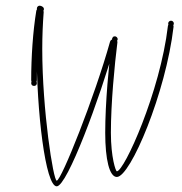

<svg xmlns="http://www.w3.org/2000/svg" viewBox="-20 -645 643 677"><path d="M180 12C217 12 332 -298 387 -493C389 -499 386 -503 380 -505C374 -507 370 -504 368 -498C314 -304 196 -8 180 -8C168 -8 129 -257 129 -472C129 -520 131 -562 134 -602C134 -609 131 -613 125 -613C119 -613 115 -610 114 -604C111 -564 109 -521 109 -472C109 -252 140 12 180 12ZM100 -342C106 -342 110 -346 110 -352C110 -358 106 -362 100 -362C94 -362 90 -358 90 -352C90 -346 94 -342 100 -342ZM100 -352C106 -352 110 -356 110 -362C110 -444 116 -532 128 -604C130 -610 126 -614 120 -615C114 -616 109 -613 108 -607C96 -534 90 -444 90 -362C90 -356 94 -352 100 -352ZM120 -605C126 -605 130 -610 130 -615C130 -620 126 -625 120 -625C114 -625 110 -620 110 -615C110 -610 114 -605 120 -605ZM120 -605C126 -605 130 -610 130 -615C130 -620 126 -625 120 -625C114 -625 110 -620 110 -615C110 -610 114 -605 120 -605ZM125 -603C130 -603 135 -608 135 -613C135 -618 130 -623 125 -623C120 -623 115 -618 115 -613C115 -608 120 -603 125 -603ZM125 -603C130 -603 135 -608 135 -613C135 -618 130 -623 125 -623C120 -623 115 -618 115 -613C115 -608 120 -603 125 -603ZM119 -605C120 -604 122 -607 125 -613C128 -619 128 -623 126 -624C124 -624 122 -621 120 -615C118 -609 117 -605 119 -605ZM392 -21C440 -21 565 -318 592 -551C592 -557 589 -561 583 -562C577 -563 573 -560 572 -553C545 -322 418 -41 392 -41C388 -41 371 -90 371 -177C371 -282 384 -416 394 -496C394 -502 391 -506 385 -507C379 -508 375 -505 374 -498C364 -418 351 -283 351 -177C351 -82 366 -21 392 -21ZM385 -497C390 -497 395 -502 395 -507C395 -512 390 -517 385 -517C380 -517 375 -512 375 -507C375 -502 380 -497 385 -497ZM385 -497C390 -497 395 -502 395 -507C395 -512 390 -517 385 -517C380 -517 375 -512 375 -507C375 -502 380 -497 385 -497ZM386 -497C388 -497 388 -501 385 -507C382 -513 380 -516 379 -516C377 -515 378 -511 380 -505C382 -499 384 -496 386 -497ZM583 -552C588 -552 593 -556 593 -562C593 -568 588 -572 583 -572C578 -572 573 -568 573 -562C573 -556 578 -552 583 -552Z"/></svg>

Font: Mistral SingleLine Outline
Style: Regular
Weight: 300
Designer: François Chastanet, Élisa Garzelli, Anais Alves, Morgane Autin
Foundry: institut supérieur des arts et du design Toulouse / isdaT
Version: Version 1.000;Glyphs 3.3 (3337)